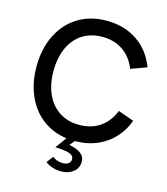

<svg xmlns="http://www.w3.org/2000/svg" viewBox="-131 -810 967 1115"><g transform="rotate(15 353.0 -253.0)"><path d="M246 173 276 134Q303 155 338 155Q358 155 371.5 146Q385 137 385 120Q385 95 353.5 86.5Q322 78 273 77L322 10Q239 -1 176.5 -48.5Q114 -96 80 -173.5Q46 -251 46 -349Q46 -456 87 -538Q128 -620 201.5 -665Q275 -710 372 -710Q479 -710 557 -657Q635 -604 670 -510L575 -475Q549 -541 497 -577Q445 -613 372 -613Q304 -613 253.5 -581Q203 -549 175.5 -489Q148 -429 148 -349Q148 -268 175.5 -208.5Q203 -149 253.5 -116.5Q304 -84 372 -84Q445 -84 497 -120Q549 -156 575 -222L670 -188Q635 -94 557 -40.5Q479 13 373 13L348 43Q391 50 417 68.5Q443 87 443 119Q443 158 413.5 181Q384 204 340 204Q315 204 289 196Q263 188 246 173Z"/></g></svg>

Font: Hanken Grotesk Medium
Style: Regular
Weight: 500
Designer: Alfredo Marco Pradil
Foundry: Hanken Design Co.
Version: Version 3.014